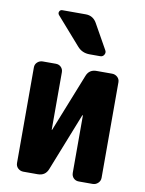

<svg xmlns="http://www.w3.org/2000/svg" viewBox="-86 -831 672 891"><g transform="rotate(10 250.0 -385.0)"><path d="M245.1 -769.5Q279.3 -769.5 296.9 -739.3L363.3 -621.1Q369.1 -611.3 363.3 -600.6Q357.4 -589.8 344.7 -589.8H294.9Q258.8 -589.8 236.3 -616.2L124 -744.1Q117.2 -752 121.1 -760.7Q125 -769.5 134.8 -769.5ZM413.1 -519.5Q427.7 -519.5 438.5 -509.8Q449.2 -500 449.2 -485.4V-35.2Q449.2 -20.5 438.5 -10.3Q427.7 0 413.1 0H347.7Q333 0 323.2 -9.8Q313.5 -19.5 313.5 -35.2V-304.7Q313.5 -305.7 312 -305.7Q310.5 -305.7 310.5 -304.7L203.1 -33.2Q190.4 0 154.3 0H86.9Q72.3 0 61.5 -9.8Q50.8 -19.5 50.8 -35.2V-485.4Q50.8 -500 61.5 -509.8Q72.3 -519.5 86.9 -519.5H148.4Q163.1 -519.5 172.9 -509.8Q182.6 -500 182.6 -485.4V-214.8Q182.6 -213.9 183.6 -213.9Q184.6 -213.9 184.6 -214.8L293 -487.3Q305.7 -520.5 341.8 -519.5Z"/></g></svg>

Font: Rounded-L Mgen+ 1m bold
Style: Bold
Weight: 700
Designer: [Source Han Sans]
Ryoko NISHIZUKA  (kana & ideographs); Paul D. Hunt (Latin, Greek & Cyrillic); Wenlong ZHANG  (bopomofo
Version: Version 1.059.20150602